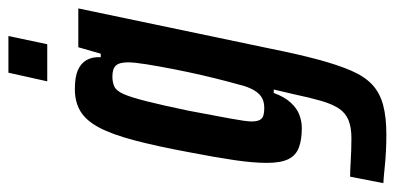

<svg xmlns="http://www.w3.org/2000/svg" viewBox="-292 -456 916 445"><g transform="rotate(-90 165.5 -234.0)"><path d="M75 204Q57 204 37 203Q17 202 -1.5 200Q-20 198 -37 197L-22 120Q-9 120 7 121Q23 122 39 122.5Q55 123 67 123Q93 123 109.5 116Q126 109 136 94Q146 79 153.5 53.5Q161 28 169 -10Q172 -22 174.5 -33.5Q177 -45 180 -57H172Q163 -32 149.5 -17.5Q136 -3 121 2.5Q106 8 91 8Q63 8 45 1Q27 -6 18.5 -23.5Q10 -41 10 -73Q10 -105 16.5 -149Q23 -193 35 -255Q49 -330 62.5 -381Q76 -432 92 -462Q108 -492 129.5 -505Q151 -518 181 -518Q209 -518 225 -511Q241 -504 248.5 -490.5Q256 -477 255 -458H263L278 -510H368L275 -66Q262 -1 249.5 45.5Q237 92 223.5 123Q210 154 191 171.5Q172 189 144 196.5Q116 204 75 204ZM137 -79Q149 -79 158 -83Q167 -87 174.5 -97Q182 -107 188 -125Q192 -139 199 -165.5Q206 -192 213.5 -224.5Q221 -257 227.5 -290.5Q234 -324 238.5 -352Q243 -380 243 -395Q243 -415 235.5 -423Q228 -431 210 -431Q197 -431 187 -426.5Q177 -422 169.5 -405Q162 -388 153 -352.5Q144 -317 131 -255Q120 -197 113 -159Q106 -121 106 -109Q106 -96 109.5 -89.5Q113 -83 120 -81Q127 -79 137 -79ZM199 -582 219 -672H304L285 -582Z"/></g></svg>

Font: Saira UltraCondensed
Style: Bold Italic
Weight: 700
Width: 1
Italic angle: -12°
Designer: Hector Gatti with collaboration of the Omnibus-Type team
Foundry: Omnibus-Type
Version: Version 1.101